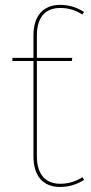

<svg xmlns="http://www.w3.org/2000/svg" viewBox="-20 -755 372 785"><path d="M226.3 -3.7C164.4 -3.7 130.8 -43.9 130.8 -116V-505.6H273.4L275.6 -518.3H130.8V-610.1C130.8 -683.6 164.8 -722.4 226.3 -722.4C264.8 -722.4 292.8 -710.7 317.1 -695.7L323.7 -706.3C297 -722.6 267 -735.1 225.8 -735.1C158.7 -735.1 116.8 -692 116.8 -610.6V-518.3H30.7V-505.6H116.8V-115.1C116.8 -33.7 157.8 9.4 225.4 9.4C267 9.4 297 -3.1 323.7 -19.4L317.1 -30.4C292.9 -15.4 264.9 -3.7 226.3 -3.7Z"/></svg>

Font: Fira Sans Hair
Style: Regular
Weight: 100
Designer: bBox Type GmbH & Carrois Corporate GbR & Edenspiekermann AG
Foundry: bBox Type GmbH & Carrois Corporate GbR & Edenspiekermann AG
Version: Version 4.300;PS 004.300;hotconv 1.0.88;makeotf.lib2.5.64775